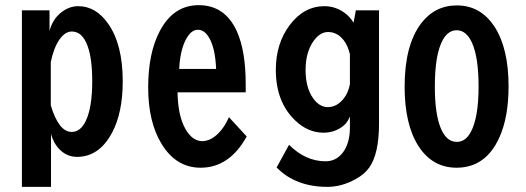

<svg xmlns="http://www.w3.org/2000/svg" viewBox="-20 -605 2040 744"><path d="M171.9 -564.9V-484.9Q183.6 -530.3 216.8 -556.6Q248 -581.1 283.2 -581.1Q351.6 -581.1 399.4 -512.7Q455.6 -432.6 455.6 -290Q455.6 -168.9 415 -92.3Q365.2 2.9 278.3 2.9Q235.4 2.9 205.1 -32.2Q186.5 -53.7 177.7 -85.9V119.1H64.9V-564.9ZM176.8 -196.8Q207.5 -93.8 257.8 -93.8Q292.5 -93.8 313 -137.7Q337.4 -189.9 337.4 -290.5Q337.4 -376.5 319.8 -425.8Q299.3 -482.9 258.3 -482.9Q231.9 -482.9 210 -451.2Q188.5 -420.4 176.8 -364.7Z M932.1 -247.1H668Q669.4 -156.2 698.7 -105Q725.6 -58.1 763.7 -58.1Q794.9 -58.1 825.2 -87.4Q850.1 -111.8 867.2 -150.9L936 -76.2Q869.1 44.9 757.3 44.9Q662.6 44.9 606.4 -46.9Q554.2 -131.8 554.2 -266.1Q554.2 -399.4 599.1 -484.4Q651.9 -585 750 -585Q851.6 -585 897.5 -484.4Q932.1 -408.2 932.1 -278.8ZM817.4 -337.9Q814.5 -411.1 794.4 -451.2Q775.4 -489.7 746.6 -489.7Q720.2 -489.7 700.2 -451.7Q678.2 -410.2 674.3 -337.9Z M1448.7 -564.9V-126Q1448.7 -9.3 1411.1 43.9Q1392.6 70.3 1358.4 88.9Q1304.2 119.1 1249 119.1Q1125.5 119.1 1051.8 43.9L1100.1 -43.9Q1164.1 20 1241.7 20Q1287.6 20 1314.5 -22.5Q1335.9 -57.6 1335.9 -110.8V-153.8Q1326.7 -130.4 1311 -117.7Q1277.8 -90.8 1233.9 -90.8Q1173.8 -90.8 1125 -137.2Q1048.8 -209 1048.8 -334.5Q1048.8 -436.5 1103 -508.3Q1158.2 -581.1 1237.3 -581.1Q1277.3 -581.1 1312 -557.6Q1335 -542 1350.1 -517.1L1358.9 -564.9ZM1335.9 -395Q1328.1 -427.7 1312.5 -448.2Q1287.1 -481 1251.5 -481Q1220.7 -481 1196.3 -447.8Q1164.1 -403.8 1164.1 -333.5Q1164.1 -265.1 1193.4 -224.1Q1217.8 -189.9 1250.5 -189.9Q1285.2 -189.9 1311.5 -222.7Q1329.6 -245.1 1335.9 -278.8Z M1750.5 -584Q1842.8 -584 1897 -500.5Q1950.7 -416.5 1950.7 -270.5Q1950.7 -150.9 1915 -72.3Q1862.3 44.9 1749 44.9Q1656.2 44.9 1602.1 -38.1Q1547.9 -122.1 1547.9 -269Q1547.9 -429.2 1611.3 -513.7Q1664.6 -584 1750.5 -584ZM1749.5 -487.8Q1717.3 -487.8 1696.3 -451.2Q1665 -395.5 1665 -269.5Q1665 -165 1687.5 -109.4Q1709.5 -55.2 1750 -55.2Q1783.7 -55.2 1804.2 -93.3Q1834.5 -148.9 1834.5 -270Q1834.5 -381.3 1809.6 -438Q1787.6 -487.8 1749.5 -487.8Z"/></svg>

Font: BIZ UDGothic
Style: Bold
Weight: 700
Monospace: yes
Designer: TypeBank Co., Ltd.
Foundry: Morisawa Inc.
Version: Version 1.05